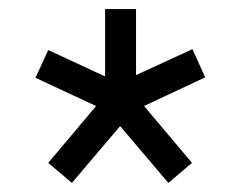

<svg xmlns="http://www.w3.org/2000/svg" viewBox="-20 -732 529 422"><path d="M138 -330 86 -374 220 -533 232 -480 58 -561 86 -622 252 -545 211 -519V-712H279V-522L238 -548L403 -624L431 -562L256 -480L268 -533L402 -374L350 -330L215 -489H273Z"/></svg>

Font: Inclusive Sans
Style: Regular
Weight: 400
Designer: Olivia King
Foundry: Olivia King
Version: Version 2.004